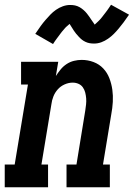

<svg xmlns="http://www.w3.org/2000/svg" viewBox="-39 -791 565 811"><path d="M-19 0V-96H23L79 -434H50V-530H207L197 -470Q206 -484 217 -497.5Q228 -511 242.5 -520.5Q257 -530 273.5 -534Q290 -538 306 -538Q332 -538 356 -529Q380 -520 397 -502Q414 -484 423 -460.5Q432 -437 435.5 -412Q439 -387 437.5 -360.5Q436 -334 431 -308L396 -96H425V0H242V-96H284L321 -323Q323 -336 324.5 -349.5Q326 -363 325 -375.5Q324 -388 321 -400Q318 -412 311 -422Q304 -432 292.5 -437Q281 -442 268 -442Q251 -442 234 -434.5Q217 -427 205 -413.5Q193 -400 186.5 -383.5Q180 -367 178 -350L136 -96H164V0ZM185 -605 110 -648Q122 -666 132.5 -680.5Q143 -695 153.5 -707Q164 -719 174 -729.5Q184 -740 197.5 -749.5Q211 -759 226.5 -764.5Q242 -770 257 -770Q263 -770 268 -769.5Q273 -769 278 -768Q283 -767 288 -765Q293 -763 297.5 -760.5Q302 -758 306 -755Q310 -752 313.5 -749Q317 -746 321 -742Q325 -738 328 -734Q331 -730 334 -726Q337 -722 339.5 -718.5Q342 -715 344.5 -711Q347 -707 350 -703Q353 -699 356 -694.5Q359 -690 361 -687Q364 -690 368.5 -694Q373 -698 375.5 -700.5Q378 -703 381 -706Q384 -709 387 -712.5Q390 -716 393 -720Q396 -724 399.5 -728.5Q403 -733 406.5 -737.5Q410 -742 414 -747.5Q418 -753 422 -759Q426 -765 430 -771L506 -729Q494 -711 483 -696.5Q472 -682 462 -670Q452 -658 441.5 -647.5Q431 -637 417.5 -627.5Q404 -618 389 -612.5Q374 -607 358 -607Q349 -607 340 -608.5Q331 -610 322.5 -614Q314 -618 307.5 -623Q301 -628 294.5 -635Q288 -642 282.5 -648.5Q277 -655 273 -661.5Q269 -668 263.5 -676.5Q258 -685 255 -690Q252 -687 247 -683Q242 -679 239.5 -676.5Q237 -674 234.5 -671Q232 -668 229 -664.5Q226 -661 222.5 -657Q219 -653 216 -648.5Q213 -644 209 -639Q205 -634 201.5 -629Q198 -624 193.5 -618Q189 -612 185 -605Z"/></svg>

Font: Iosevka Curly Slab Oblique
Style: Bold
Weight: 700
Italic angle: -9°
Monospace: yes
Designer: Belleve Invis
Foundry: Belleve Invis
Version: Version 11.1.0; ttfautohint (v1.8.3)